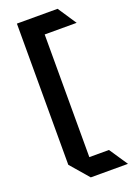

<svg xmlns="http://www.w3.org/2000/svg" viewBox="-186 -950 785 1140"><g transform="rotate(-20 207.0 -380.0)"><path d="M212 -767V8H336L414 124H179L79 8V-884H336L414 -767Z"/></g></svg>

Font: Halant
Style: Bold
Weight: 700
Designer: Hitesh Malaviya (Devanagari), Satya Rajpurohit (Latin)
Foundry: Indian Type Foundry
Version: Version 1.101;PS 1.0;hotconv 1.0.78;makeotf.lib2.5.61930; tt